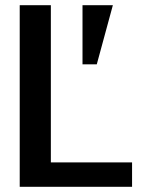

<svg xmlns="http://www.w3.org/2000/svg" viewBox="-20 -720 561 740"><path d="M56 0V-700H176V-94H489V0ZM298 -472V-700H415L353 -472Z"/></svg>

Font: Host Grotesk SemiBold
Style: Regular
Weight: 600
Designer: Doukan Karapınar
Foundry: Element Type
Version: Version 1.003